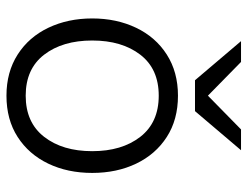

<svg xmlns="http://www.w3.org/2000/svg" viewBox="-108 -664 784 609"><g transform="rotate(90 284.5 -360.0)"><path d="M39 -260Q39 -337 68.5 -399Q98 -461 153.5 -496.5Q209 -532 284 -532Q360 -532 415 -496.5Q470 -461 499.5 -399.5Q529 -338 529 -260Q529 -182 499.5 -120.5Q470 -59 415 -23.5Q360 12 284 12Q209 12 153.5 -23.5Q98 -59 68.5 -121Q39 -183 39 -260ZM284 -49Q369 -49 414.5 -107.5Q460 -166 460 -260Q460 -354 414.5 -412.5Q369 -471 284 -471Q199 -471 154 -412.5Q109 -354 109 -260Q109 -166 154 -107.5Q199 -49 284 -49ZM111 -732H177L284 -627L391 -732H457L333 -586H235Z"/></g></svg>

Font: Aspekta 300
Style: Regular
Weight: 300
Designer: Ivo Dolenc
Version: Version 2.000